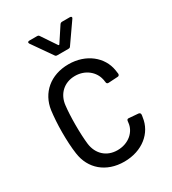

<svg xmlns="http://www.w3.org/2000/svg" viewBox="-174 -792 797 892"><g transform="rotate(-30 224.5 -346.0)"><path d="M119 -688 193 -582C196 -577 200 -576 205 -576H264C269 -576 273 -577 276 -582L350 -688C355 -694 352 -700 344 -700H302C297 -700 293 -698 290 -694L238 -615C237 -613 233 -613 232 -615L179 -694C176 -699 172 -700 167 -700H126C120 -700 117 -697 117 -693C117 -692 118 -690 119 -688ZM228 8C325 8 394 -50 404 -128C405 -133 406 -138 406 -142C406 -149 402 -152 396 -153L346 -157C340 -158 336 -155 335 -148C335 -145 334 -143 334 -140C330 -94 288 -54 227 -54C168 -54 128 -93 121 -150C118 -176 116 -211 116 -253C116 -293 118 -329 121 -355C127 -412 168 -452 227 -452C284 -452 324 -415 333 -373C334 -369 335 -366 335 -361C336 -359 336 -357 336 -355C337 -348 341 -346 347 -346L397 -349C403 -349 407 -353 407 -360L404 -381C392 -456 323 -514 228 -514C131 -514 64 -455 52 -369C48 -337 45 -298 45 -254C45 -212 47 -172 52 -138C64 -50 131 8 228 8Z"/></g></svg>

Font: Barlow Semi Condensed
Style: Regular
Weight: 400
Width: 4
Designer: Jeremy Tribby
Foundry: Tribby Type
Version: Version 1.422;hotconv 1.0.109;makeotfexe 2.5.65596